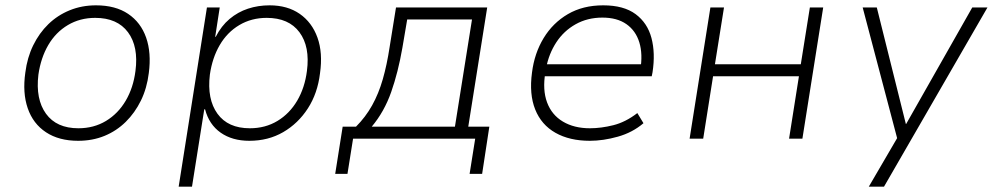

<svg xmlns="http://www.w3.org/2000/svg" viewBox="-20 -520 3726 720"><path d="M273 8Q201 8 152.5 -24Q104 -56 84 -114Q64 -172 75 -248Q82 -304 104.5 -350Q127 -396 161.5 -429.5Q196 -463 241.5 -481.5Q287 -500 340 -500Q413 -500 460.5 -468Q508 -436 528 -379Q548 -322 538 -246Q531 -189 508.5 -143Q486 -97 451.5 -63Q417 -29 372 -10.5Q327 8 273 8ZM274 -39Q332 -39 377.5 -66.5Q423 -94 451.5 -142.5Q480 -191 488 -254Q500 -345 460 -399Q420 -453 337 -453Q280 -453 234.5 -426Q189 -399 161 -351Q133 -303 124 -240Q113 -148 152.5 -93.5Q192 -39 274 -39Z M650 180 756 -492H804L787 -382H789Q810 -423 841 -449Q872 -475 910 -487.5Q948 -500 991 -500Q1058 -500 1104 -468Q1150 -436 1170.5 -379Q1191 -322 1180 -245Q1171 -170 1134.5 -113.5Q1098 -57 1042 -24.5Q986 8 915 8Q851 8 807.5 -22.5Q764 -53 749 -110H746L700 180ZM917 -39Q975 -39 1020.5 -66.5Q1066 -94 1094.5 -142.5Q1123 -191 1131 -254Q1143 -345 1103 -399Q1063 -453 980 -453Q923 -453 877.5 -426Q832 -399 804 -351Q776 -303 767 -240Q756 -148 795.5 -93.5Q835 -39 917 -39Z M1237 132 1265 -45H1315Q1351 -81 1375.5 -125Q1400 -169 1415.5 -223Q1431 -277 1441 -343L1465 -492H1807L1736 -45H1815L1788 132H1741L1762 0H1304L1283 132ZM1374 -45H1686L1750 -447H1507L1489 -341Q1473 -249 1447 -175Q1421 -101 1374 -45Z M2192 8Q2116 8 2063 -22Q2010 -52 1987 -109.5Q1964 -167 1975 -248Q1984 -320 2018.5 -377Q2053 -434 2109.5 -467Q2166 -500 2242 -500Q2319 -500 2363.5 -467Q2408 -434 2423 -377.5Q2438 -321 2427 -249L2424 -234H2005L2012 -279H2408L2381 -257Q2391 -317 2377.5 -361Q2364 -405 2329 -429.5Q2294 -454 2239 -454Q2183 -454 2138.5 -429Q2094 -404 2066 -361Q2038 -318 2028 -265L2025 -248Q2014 -183 2031.5 -136Q2049 -89 2091 -64Q2133 -39 2192 -39Q2234 -39 2280 -50.5Q2326 -62 2370 -96L2393 -58Q2352 -23 2297 -7.5Q2242 8 2192 8Z M2566 0 2644 -492H2695L2661 -279H2983L3017 -492H3067L2989 0H2939L2976 -234H2654L2617 0Z M3238 180 3353 -17 3350 20 3215 -492H3268L3377 -55H3378L3626 -492H3683L3295 180Z"/></svg>

Font: Nunito Sans 7pt ExtraLight
Style: Italic
Weight: 250
Italic angle: -9°
Designer: Vernon Adams
Foundry: Vernon Adams
Version: Version 3.101;gftools[0.9.27]